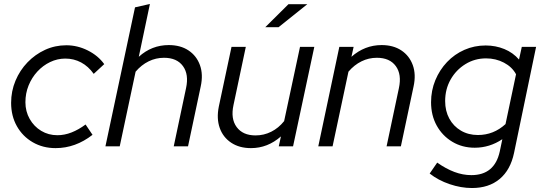

<svg xmlns="http://www.w3.org/2000/svg" viewBox="-20 -737 2732 967"><path d="M260 9Q196 9 145 -20.5Q94 -50 65 -101.5Q36 -153 36 -219Q36 -278 58 -330.5Q80 -383 118.5 -423Q157 -463 207 -486Q257 -509 314 -509Q370 -509 422 -483Q474 -457 505 -414L452 -365Q425 -403 388.5 -422.5Q352 -442 309 -442Q269 -442 232.5 -424.5Q196 -407 168 -376.5Q140 -346 124 -306.5Q108 -267 108 -222Q108 -176 129.5 -138Q151 -100 187.5 -78Q224 -56 269 -56Q305 -56 340.5 -70Q376 -84 411 -110L446 -58Q360 9 260 9Z M511 0 660 -700 735 -717 679 -451Q744 -510 830 -510Q889 -510 929.5 -483Q970 -456 987 -409Q1004 -362 991 -302L927 0H855L917 -293Q932 -362 901.5 -404Q871 -446 806 -446Q765 -446 728.5 -428Q692 -410 663 -376L583 0Z M1244 9Q1185 9 1144 -18.5Q1103 -46 1086.5 -93Q1070 -140 1082 -200L1146 -501H1218L1156 -208Q1141 -139 1172 -97Q1203 -55 1267 -55Q1309 -55 1346 -73.5Q1383 -92 1411 -127L1491 -501H1563L1456 0H1384L1395 -50Q1328 9 1244 9ZM1316 -600 1433 -716H1528L1383 -600Z M1583 0 1689 -501H1761L1750 -451Q1817 -510 1902 -510Q1961 -510 2001.5 -483Q2042 -456 2059 -409Q2076 -362 2063 -302L1999 0H1927L1989 -293Q2004 -362 1973.5 -404Q1943 -446 1878 -446Q1837 -446 1800.5 -428Q1764 -410 1735 -376L1655 0Z M2357 210Q2302 210 2244.5 190.5Q2187 171 2144 137L2182 82Q2226 113 2268.5 129Q2311 145 2354 145Q2471 145 2497 26L2510 -36Q2446 7 2371 7Q2308 7 2258 -23Q2208 -53 2179.5 -104.5Q2151 -156 2151 -222Q2151 -281 2172.5 -333Q2194 -385 2231.5 -424.5Q2269 -464 2319 -486Q2369 -508 2426 -508Q2476 -508 2520 -490Q2564 -472 2594 -437L2608 -501H2680L2569 33Q2551 119 2496.5 164.5Q2442 210 2357 210ZM2387 -57Q2466 -57 2526 -112L2579 -363Q2559 -400 2518 -421.5Q2477 -443 2428 -443Q2371 -443 2324 -414Q2277 -385 2249.5 -336.5Q2222 -288 2222 -228Q2222 -178 2243 -139.5Q2264 -101 2301.5 -79Q2339 -57 2387 -57Z"/></svg>

Font: Red Hat Display VF
Style: Italic
Weight: 300
Italic angle: -12°
Designer: Pentagram, MCKL
Foundry: Pentagram, MCKL
Version: Version 1.023